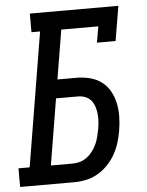

<svg xmlns="http://www.w3.org/2000/svg" viewBox="-77 -778 629 821"><g transform="rotate(-5 238.0 -367.5)"><path d="M-24 0V-80H24L119 -655H82V-735H462L437 -586H357L369 -655H210L175 -444H257Q286 -444 314 -437Q342 -430 364 -413.5Q386 -397 399.5 -373Q413 -349 419 -321Q425 -293 424.5 -263.5Q424 -234 419 -204Q415 -179 407 -153Q399 -127 386 -103.5Q373 -80 353.5 -59.5Q334 -39 310 -25Q286 -11 259.5 -5.5Q233 0 208 0ZM115 -80H208Q224 -80 240 -84.5Q256 -89 270 -99.5Q284 -110 294.5 -124Q305 -138 312 -153.5Q319 -169 323 -185Q327 -201 330 -217Q333 -233 334 -249.5Q335 -266 333.5 -282Q332 -298 327 -313.5Q322 -329 312.5 -340.5Q303 -352 288 -358Q273 -364 257 -364H162Z"/></g></svg>

Font: Iosevka Curly Slab MdObl
Style: Regular
Weight: 500
Italic angle: -9°
Monospace: yes
Designer: Belleve Invis
Foundry: Belleve Invis
Version: Version 11.0.0; ttfautohint (v1.8.3)